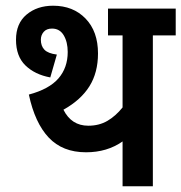

<svg xmlns="http://www.w3.org/2000/svg" viewBox="-20 -652 635 672"><path d="M515 -528V0H409V-157Q355 -119 281 -119Q199 -119 150.5 -170.5Q102 -222 81 -321Q152 -340 184.5 -377.5Q217 -415 217 -470Q217 -505 203 -528.5Q189 -552 162 -552Q143 -552 133 -540.5Q123 -529 123 -513Q123 -491 135.5 -478Q148 -465 179 -461L156 -381Q102 -391 69 -423Q36 -455 36 -513Q36 -570 73 -601Q110 -632 166 -632Q236 -632 279.5 -587Q323 -542 323 -465Q323 -398 293 -350Q263 -302 202 -268Q230 -212 289 -212Q327 -212 356 -229Q385 -246 409 -276V-528H358V-622H595V-528Z"/></svg>

Font: Noto Sans Condensed SemiBold
Style: Regular
Weight: 600
Width: 3
Designer: Monotype Design Team
Foundry: Monotype Imaging Inc.
Version: Version 2.013; ttfautohint (v1.8.4.7-5d5b)